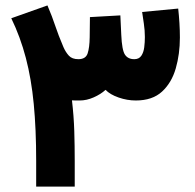

<svg xmlns="http://www.w3.org/2000/svg" viewBox="-20 -695 728 715"><path d="M485.8 -320.8Q453.6 -320.8 421.9 -331.8Q390.1 -342.8 373 -360.4Q355.5 -344.2 329.1 -332.5Q302.7 -320.8 276.9 -320.8Q272 -320.8 262.2 -320.8Q252.4 -320.8 248 -321.3Q254.9 -262.2 256.6 -206.8Q258.3 -151.4 258.3 -94.7V0H114.7V-96.2Q114.7 -213.9 105.7 -307.6Q96.7 -401.4 76.2 -479.5Q55.7 -557.6 22 -627L156.7 -674.8Q174.8 -632.3 186 -598.1Q197.3 -564 216.3 -519.5Q224.6 -500.5 236.6 -487.5Q248.5 -474.6 272 -474.6Q299.3 -474.6 306.4 -496.3Q313.5 -518.1 314 -555.7L314.9 -631.3L428.2 -637.7L431.6 -565.4Q434.1 -508.3 445.3 -491.5Q456.5 -474.6 480 -474.6Q497.6 -474.6 506.1 -487.1Q514.6 -499.5 517.1 -518.6Q519.5 -537.6 519.5 -557.1Q519.5 -582 515.6 -607.7Q511.7 -633.3 509.3 -650.4L643.6 -663.1Q646.5 -636.7 648.2 -609.4Q649.9 -582 649.9 -555.2Q649.9 -493.7 634.5 -440.2Q619.1 -386.7 583.3 -353.8Q547.4 -320.8 485.8 -320.8Z"/></svg>

Font: Vazirmatn FD Black
Style: Regular
Weight: 900
Designer: Saber Rastikerdar
Foundry: Saber Rastikerdar
Version: Version 33.003